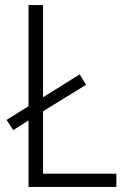

<svg xmlns="http://www.w3.org/2000/svg" viewBox="-20 -734 499 754"><path d="M92 0V-261L32 -223L6 -263L92 -317V-714H149V-352L293 -442L318 -401L149 -297V-52H437V0Z"/></svg>

Font: Noto Sans Arabic SemCond Light
Style: Regular
Weight: 300
Width: 4
Designer: Monotype Design Team, Nadine Chahine, Nizar Qandah and Khaled Hosny
Foundry: Monotype Imaging Inc.
Version: Version 2.012; ttfautohint (v1.8.4.7-5d5b)